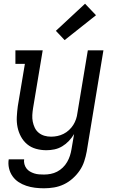

<svg xmlns="http://www.w3.org/2000/svg" viewBox="-20 -801 640 1034"><path d="M217 213Q192 213 168 210Q144 207 121.5 199.5Q99 192 80 179.5Q61 167 47.5 148Q34 129 28.5 105Q23 81 27 57H110Q108 70 111.5 83Q115 96 122.5 106Q130 116 141 122.5Q152 129 164.5 133Q177 137 190.5 138Q204 139 217 139Q235 139 253 135.5Q271 132 287.5 123.5Q304 115 318 101.5Q332 88 341.5 71.5Q351 55 356.5 38Q362 21 365 3L379 -79Q367 -59 351 -42Q335 -25 315 -13Q295 -1 273 3.5Q251 8 230 8Q201 8 174 0.5Q147 -7 126.5 -24Q106 -41 93 -65Q80 -89 74.5 -116Q69 -143 70.5 -172Q72 -201 76 -230L114 -457H63V-530H210L158 -218Q155 -199 154 -181Q153 -163 156.5 -145.5Q160 -128 167.5 -112.5Q175 -97 188.5 -86Q202 -75 219 -70Q236 -65 255 -65Q272 -65 289 -68.5Q306 -72 322 -80Q338 -88 351.5 -100.5Q365 -113 374.5 -128Q384 -143 389.5 -159.5Q395 -176 397 -193L453 -530H537L447 15Q442 42 433.5 68Q425 94 409 117.5Q393 141 371 160.5Q349 180 323.5 192Q298 204 271 208.5Q244 213 217 213ZM328 -585 281 -635 438 -781 497 -719Z"/></svg>

Font: Iosevka Curly Slab Extended
Style: Italic
Weight: 400
Width: 7
Italic angle: -9°
Monospace: yes
Designer: Belleve Invis
Foundry: Belleve Invis
Version: Version 11.1.0; ttfautohint (v1.8.3)